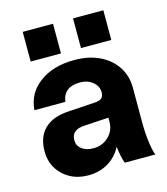

<svg xmlns="http://www.w3.org/2000/svg" viewBox="-108 -785 766 881"><g transform="rotate(-15 275.5 -344.0)"><path d="M321 -701H465V-560H321ZM82 -701H226V-560H82ZM504 -158Q504 -109 509.5 -66.5Q515 -24 524 0H379Q367 -32 362 -80Q339 -36 298 -11.5Q257 13 203 13Q155 13 117.5 -7.5Q80 -28 58.5 -63.5Q37 -99 37 -145Q37 -214 76.5 -252Q116 -290 191 -294L316 -302Q340 -303 350 -312Q360 -321 360 -339V-341Q360 -369 335.5 -389Q311 -409 276 -409Q197 -409 188 -340H41Q47 -420 111.5 -467.5Q176 -515 277 -515Q345 -515 396 -490.5Q447 -466 475.5 -422.5Q504 -379 504 -322ZM182 -159Q182 -133 203 -117Q224 -101 258 -101Q301 -101 330.5 -129.5Q360 -158 360 -200V-219L244 -212Q182 -209 182 -159Z"/></g></svg>

Font: Overused Grotesk
Style: Bold
Weight: 700
Version: Version 0.003